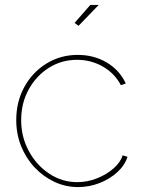

<svg xmlns="http://www.w3.org/2000/svg" viewBox="-20 -750 578 780"><path d="M297 10Q246 10 200.5 -11.5Q155 -33 120 -70.5Q85 -108 65.5 -157Q46 -206 46 -262Q46 -337 79 -397Q112 -457 169 -492Q226 -527 296 -527Q361 -527 413 -496.5Q465 -466 491 -411L471 -404Q446 -452 398 -479.5Q350 -507 293 -507Q230 -507 178.5 -474.5Q127 -442 96.5 -386.5Q66 -331 66 -262Q66 -194 97 -136.5Q128 -79 180 -44.5Q232 -10 294 -10Q335 -10 374 -25.5Q413 -41 441.5 -66Q470 -91 478 -119L498 -113Q487 -78 456 -50Q425 -22 383.5 -6Q342 10 297 10ZM299 -645 283 -657 347 -730H381Z"/></svg>

Font: Raleway Thin Thin
Style: Regular
Weight: 250
Version: Version 4.026